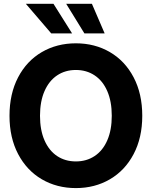

<svg xmlns="http://www.w3.org/2000/svg" viewBox="-20 -964 787 996"><path d="M29.3 -363.3Q29.3 -477.5 73.9 -562.8Q118.5 -648 196.8 -693.7Q275.2 -739.3 373.6 -739.3Q471.8 -739.3 550.1 -693.7Q628.5 -648 673.2 -562.8Q718 -477.5 718 -363.3Q718 -249.5 673.1 -164.5Q628.3 -79.5 550 -33.9Q471.8 11.7 373.6 11.7Q275.2 11.7 196.9 -34Q118.7 -79.8 74 -164.8Q29.3 -249.8 29.3 -363.3ZM559.8 -363.3Q559.8 -437.8 536.5 -491.3Q513.3 -544.8 471 -572.9Q428.8 -601 373.6 -601Q318.3 -601 276.3 -572.9Q234.3 -544.8 210.9 -491.3Q187.5 -437.8 187.5 -363.3Q187.5 -289.3 210.9 -235.9Q234.3 -182.5 276.3 -154.5Q318.3 -126.6 373.6 -126.6Q428.8 -126.6 471 -154.6Q513.3 -182.7 536.5 -236Q559.8 -289.3 559.8 -363.3ZM323.3 -944.4H456.7L522.9 -790.7H417.9ZM114 -944.4H257.3L354 -790.7H245.8Z"/></svg>

Font: Intratopia Thin
Style: Regular
Weight: 100
Designer: Rasmus Andersson
Foundry: rsms
Version: Version 3.000;Glyphs 3.2.3 (3260)